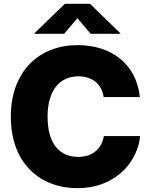

<svg xmlns="http://www.w3.org/2000/svg" viewBox="-20 -973 786 1003"><path d="M384.8 9.8C591.3 9.8 700.7 -135.7 711.9 -262.2H522.5C511.7 -196.3 463.4 -153.3 389.2 -153.3C289.1 -153.3 228.5 -224.6 228.5 -363.3C228.5 -496.1 287.6 -574.2 389.6 -574.2C465.3 -574.2 512.2 -531.2 521.5 -465.8H710.9C691.9 -638.7 562.5 -737.3 384.8 -737.3C189.5 -737.3 36.6 -605.5 36.6 -363.3C36.6 -122.6 186 9.8 384.8 9.8ZM314.9 -796.4 384.3 -877.9 453.6 -796.4H608.4V-799.3L450.2 -953.1H318.8L160.2 -799.3V-796.4Z"/></svg>

Font: Raveo ExtraBold
Style: Regular
Weight: 800
Designer: Jakub Foglar, Rasmus Andersson (Inter)
Foundry: Jakubfoglar.com
Version: Version 1.100;Glyphs 3.2.3 (3260)